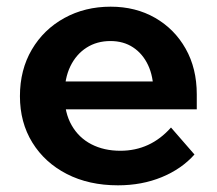

<svg xmlns="http://www.w3.org/2000/svg" viewBox="-20 -539 650 575"><path d="M492.1 -157.1 562.4 -76.3Q524 -33.1 464.5 -8.5Q404.9 16 333.3 16Q246.1 16 180 -18Q113.9 -52 76.8 -112.2Q39.7 -172.4 39.7 -250.9Q39.7 -329.9 75.3 -390.5Q110.9 -451 172.7 -485Q234.4 -519 311.3 -519Q386.3 -519 444.6 -485.5Q502.8 -452 536 -393.1Q569.3 -334.2 569.3 -256.3V-250.3H439.5V-263.7Q439.5 -310.1 423.4 -344.1Q407.4 -378.1 378.6 -397.1Q349.9 -416.1 310.7 -416.1Q270.1 -416.1 239.2 -396.3Q208.2 -376.5 190.7 -340.5Q173.2 -304.4 173.2 -253.7Q173.2 -201.2 194.6 -163.8Q215.9 -126.5 253.6 -107Q291.3 -87.5 340.4 -87.5Q430.3 -87.5 492.1 -157.1ZM569.3 -211.5H125.5V-295H552.7L569.3 -255.7Z"/></svg>

Font: Wix Madefor Display
Style: Regular
Weight: 400
Designer: Dalton Maag Ltd
Foundry: Dalton Maag Ltd
Version: Version 3.100